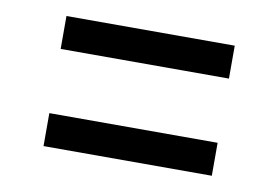

<svg xmlns="http://www.w3.org/2000/svg" viewBox="-45 -521 639 440"><g transform="rotate(10 274.0 -301.5)"><path d="M78.1 -452.6H469.7V-376H78.1ZM78.1 -226.6H469.7V-149.9H78.1Z"/></g></svg>

Font: NoticiaText-Regular
Style: Regular
Weight: 400
Designer: JM Sole
Foundry: JM Sole
Version: Version 1.003